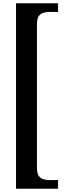

<svg xmlns="http://www.w3.org/2000/svg" viewBox="-20 -793 415 1174"><path d="M78 361H335V308H288C243 308 206 299 206 236V-648C206 -711 243 -720 288 -720H335V-773H78Z"/></svg>

Font: Noto Serif Telugu
Style: Bold
Weight: 700
Designer: Jelle Bosma - Monotype Design Team
Foundry: Monotype Imaging Inc.
Version: Version 2.005